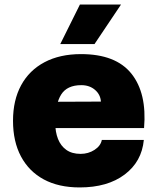

<svg xmlns="http://www.w3.org/2000/svg" viewBox="-20 -809 690 841"><path d="M329 12Q237 12 172 -23Q107 -58 72 -123.5Q37 -189 37 -280Q37 -370 72.5 -435.5Q108 -501 175 -536.5Q242 -572 335 -572Q487 -572 555.5 -486.5Q624 -401 611 -248H182L183 -363L422 -364Q420 -395 396 -415.5Q372 -436 336 -436Q274 -436 248 -395Q222 -354 222 -271Q222 -231 234 -200.5Q246 -170 270.5 -152.5Q295 -135 333 -135Q367 -135 394 -152.5Q421 -170 426 -196H610Q601 -101 526 -44.5Q451 12 329 12ZM244 -616 330 -789H510L394 -616Z"/></svg>

Font: Azeret Mono ExtraBold
Style: Regular
Weight: 800
Designer: Martin Vácha
Foundry: Displaay
Version: Version 1.002